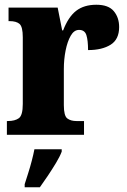

<svg xmlns="http://www.w3.org/2000/svg" viewBox="-20 -568 536 809"><path d="M9 0V-58H13Q43 -58 59.5 -70Q76 -82 76 -130V-411Q76 -455 62.5 -467Q49 -479 20 -479H16V-536H223L242 -440H246Q268 -497 301 -522.5Q334 -548 386 -548Q437 -548 459.5 -521Q482 -494 482 -454Q482 -402 446 -379.5Q410 -357 351 -357Q351 -398 344 -420Q337 -442 313 -442Q292 -442 278 -417.5Q264 -393 256.5 -355.5Q249 -318 249 -277V-125Q249 -80 263.5 -69Q278 -58 302 -58H334V0ZM84 208Q90 189 98.5 162.5Q107 136 114 109Q121 82 125 61H240V71Q232 92 216 118.5Q200 145 182 172Q164 199 148 221H84Z"/></svg>

Font: Noto Serif Lao Condensed Black
Style: Regular
Weight: 900
Width: 3
Designer: Monotype Design Team
Foundry: Monotype Imaging Inc.
Version: Version 2.003; ttfautohint (v1.8.4.7-5d5b)